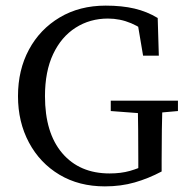

<svg xmlns="http://www.w3.org/2000/svg" viewBox="-20 -650 667 683"><path d="M353 13Q261 13 191.5 -28.5Q122 -70 83 -143Q44 -216 44 -308Q44 -401 83 -473.5Q122 -546 192.5 -588Q263 -630 356 -630Q414 -630 458.5 -619.5Q503 -609 541 -586L545 -452H489L466 -588L523 -570V-517Q450 -584 364 -584Q300 -584 249 -551.5Q198 -519 169 -457.5Q140 -396 140 -308Q140 -177 201.5 -105Q263 -33 370 -33Q410 -33 442 -42Q474 -51 514 -70L472 -27V-80Q472 -133 471.5 -186.5Q471 -240 470 -292H558Q555 -189 555 -80V-40Q508 -15 459 -1Q410 13 353 13ZM374 -255V-292H613V-255L512 -246H494Z"/></svg>

Font: Lisu Bosa ExtraLight
Style: Regular
Weight: 200
Designer: David Morse, Annie Olsen, Victor Gaultney, Frank Grießhammer (Latin)
Foundry: SIL International
Version: Version 2.000